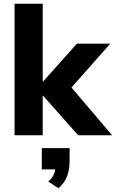

<svg xmlns="http://www.w3.org/2000/svg" viewBox="-20 -725 621 1029"><path d="M58 0V-705H209V-288H211L392 -491H571L363 -256L581 0H399L211 -212H209V0ZM293 284 239 248Q257 232 265.5 216Q274 200 276 183H204V69H353V140Q353 184 339.5 219.5Q326 255 293 284Z"/></svg>

Font: Nunito Sans ExtraBold
Style: Regular
Weight: 800
Designer: Vernon Adams
Foundry: Vernon Adams
Version: Version 3.101; ttfautohint (v1.8.4.7-5d5b);gftools[0.9.27]